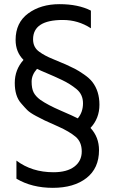

<svg xmlns="http://www.w3.org/2000/svg" viewBox="-20 -700 552 923"><path d="M415 -85Q456 -41 456 22Q456 109 395.5 156Q335 203 234 203Q133 203 59 159V72Q133 128 237 128Q302 128 337.5 101Q373 74 373 28Q373 -18 343 -43Q313 -68 260.5 -91.5Q208 -115 195 -121Q182 -127 153 -142.5Q124 -158 111 -171Q98 -184 81 -204Q51 -238 51 -301.5Q51 -365 93 -412Q55 -450 55 -508Q55 -591 115.5 -635.5Q176 -680 266 -680Q356 -680 417 -649V-564Q356 -604 282 -604Q139 -604 139 -511Q139 -472 169 -451Q195 -432 233.5 -416.5Q272 -401 296.5 -390Q321 -379 339.5 -369.5Q358 -360 384 -342Q410 -324 424 -306Q458 -262 458 -196.5Q458 -131 415 -85ZM354 -131Q379 -161 379 -203.5Q379 -246 348 -271.5Q317 -297 278 -315.5Q239 -334 206.5 -347.5Q174 -361 158 -369Q132 -340 132 -307.5Q132 -275 141.5 -256Q151 -237 174 -220Q210 -195 271.5 -168.5Q333 -142 354 -131Z"/></svg>

Font: Hind Kochi
Style: Regular
Weight: 400
Designer: Dhruvi Tolia
Foundry: Indian Type Foundry
Version: Version 0.702;PS 1.0;hotconv 1.0.81;makeotf.lib2.5.63406